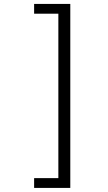

<svg xmlns="http://www.w3.org/2000/svg" viewBox="-20 -837 540 959"><path d="M150.4 101.6H331.1V-817.4H150.4V-768.6H271.5V52.7H150.4Z"/></svg>

Font: Dotum
Style: Regular
Weight: 400
Version: Version 2.21